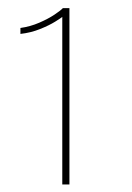

<svg xmlns="http://www.w3.org/2000/svg" viewBox="-20 -760 332 484"><path d="M155 -739.5V-295H137V-717.5Q134.5 -715 119.2 -705.5Q104 -696 81 -686.8Q58 -677.5 31.5 -674.5V-689.5Q56.5 -693 79 -702.8Q101.5 -712.5 117.5 -723.2Q133.5 -734 138.5 -739.5Z"/></svg>

Font: Epilogue Thin
Style: Regular
Weight: 250
Designer: Tyler Finck
Foundry: Etcetera Type Co
Version: Version 2.111